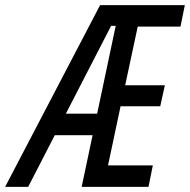

<svg xmlns="http://www.w3.org/2000/svg" viewBox="-56 -730 742 750"><path d="M-36 0 335 -710H666L649 -626H482L433 -397H588L570 -315H415L366 -84H541L524 0H263L396 -629H378L54 0ZM138 -202 182 -286H339L321 -202Z"/></svg>

Font: Geist Mono
Style: Italic
Weight: 400
Italic angle: -12°
Monospace: yes
Designer: Basement.studio, Andrés Briganti, Mateo Zaragoza
Foundry: Basement.studio, Vercel, Andrés Briganti, Guido Ferreyra, Mateo Zaragoza
Version: Version 1.500